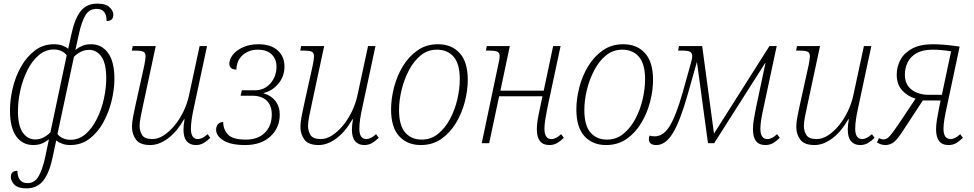

<svg xmlns="http://www.w3.org/2000/svg" viewBox="-20 -790 5372 1059"><path d="M125 249Q81 249 60.5 229.5Q40 210 40 186Q40 152 76 152Q76 183 89.5 201.5Q103 220 131 220Q171 220 192.5 183Q214 146 229 78L250 -22Q232 -7 211 1.5Q190 10 164 10Q104 10 69.5 -38Q35 -86 35 -181Q35 -240 50 -303.5Q65 -367 96 -422Q127 -477 172.5 -511.5Q218 -546 278 -546Q303 -546 323 -539Q343 -532 356 -521L374 -602Q392 -686 424.5 -728Q457 -770 517 -770Q564 -770 584.5 -750Q605 -730 605 -709Q605 -674 568 -674Q568 -741 513 -741Q472 -741 451 -705.5Q430 -670 416 -606L396 -515Q414 -529 434.5 -537.5Q455 -546 482 -546Q541 -546 576 -498Q611 -450 611 -355Q611 -297 595.5 -233.5Q580 -170 549.5 -114.5Q519 -59 473.5 -24.5Q428 10 367 10Q342 10 322.5 2.5Q303 -5 290 -15L271 74Q254 159 220.5 204Q187 249 125 249ZM174 -21Q199 -21 219.5 -31.5Q240 -42 258 -60L348 -485Q339 -498 320.5 -507.5Q302 -517 277 -517Q230 -517 193 -485Q156 -453 130.5 -401.5Q105 -350 92 -291Q79 -232 79 -178Q79 -97 105.5 -59Q132 -21 174 -21ZM368 -19Q416 -19 452.5 -51Q489 -83 514.5 -134.5Q540 -186 553 -245Q566 -304 566 -358Q566 -440 539.5 -477.5Q513 -515 471 -515Q447 -515 426 -504.5Q405 -494 388 -477L297 -51Q306 -38 325 -28.5Q344 -19 368 -19Z M809 10Q752 10 730 -20Q708 -50 708 -90Q708 -114 714 -145.5Q720 -177 726 -204L776 -430Q779 -445 781 -458.5Q783 -472 783 -479Q783 -500 769 -505.5Q755 -511 726 -511H707L712 -536H839L769 -209Q762 -177 756 -146.5Q750 -116 750 -95Q750 -68 763.5 -45.5Q777 -23 821 -23Q851 -23 882.5 -43Q914 -63 942.5 -97.5Q971 -132 992 -175.5Q1013 -219 1023 -266L1081 -536H1122L1049 -195Q1042 -164 1037.5 -134Q1033 -104 1033 -80Q1033 -51 1043 -37Q1053 -23 1071 -23Q1096 -23 1125 -50L1140 -30Q1122 -12 1103 -1Q1084 10 1060 10Q1028 10 1010 -11Q992 -32 992 -75Q992 -100 998 -132H995Q954 -61 905 -25.5Q856 10 809 10Z M1332 10Q1254 10 1213 -15Q1172 -40 1172 -75Q1172 -93 1182.5 -105Q1193 -117 1211 -117Q1211 -77 1237 -48.5Q1263 -20 1336 -20Q1402 -20 1440.5 -57.5Q1479 -95 1479 -159Q1479 -208 1451 -235Q1423 -262 1371 -262H1307L1314 -292H1385Q1439 -292 1472 -330.5Q1505 -369 1505 -422Q1505 -464 1478.5 -490Q1452 -516 1401 -516Q1353 -516 1319 -486.5Q1285 -457 1284 -406Q1245 -407 1245 -439Q1245 -463 1264 -487.5Q1283 -512 1319.5 -529Q1356 -546 1406 -546Q1473 -546 1511 -512.5Q1549 -479 1549 -423Q1549 -369 1516 -329Q1483 -289 1434 -277V-275Q1475 -264 1499 -233Q1523 -202 1523 -158Q1523 -85 1471.5 -37.5Q1420 10 1332 10Z M1738 10Q1681 10 1659 -20Q1637 -50 1637 -90Q1637 -114 1643 -145.5Q1649 -177 1655 -204L1705 -430Q1708 -445 1710 -458.5Q1712 -472 1712 -479Q1712 -500 1698 -505.5Q1684 -511 1655 -511H1636L1641 -536H1768L1698 -209Q1691 -177 1685 -146.5Q1679 -116 1679 -95Q1679 -68 1692.5 -45.5Q1706 -23 1750 -23Q1780 -23 1811.5 -43Q1843 -63 1871.5 -97.5Q1900 -132 1921 -175.5Q1942 -219 1952 -266L2010 -536H2051L1978 -195Q1971 -164 1966.5 -134Q1962 -104 1962 -80Q1962 -51 1972 -37Q1982 -23 2000 -23Q2025 -23 2054 -50L2069 -30Q2051 -12 2032 -1Q2013 10 1989 10Q1957 10 1939 -11Q1921 -32 1921 -75Q1921 -100 1927 -132H1924Q1883 -61 1834 -25.5Q1785 10 1738 10Z M2301 10Q2226 10 2181.5 -39Q2137 -88 2137 -186Q2137 -244 2153 -307Q2169 -370 2201.5 -424Q2234 -478 2282.5 -512Q2331 -546 2396 -546Q2471 -546 2515.5 -497Q2560 -448 2560 -350Q2560 -292 2544 -229.5Q2528 -167 2495.5 -112.5Q2463 -58 2414.5 -24Q2366 10 2301 10ZM2306 -20Q2357 -20 2396 -51.5Q2435 -83 2462 -133.5Q2489 -184 2502.5 -242Q2516 -300 2516 -353Q2516 -438 2482 -477Q2448 -516 2390 -516Q2339 -516 2300.5 -484.5Q2262 -453 2235.5 -402.5Q2209 -352 2195 -294Q2181 -236 2181 -183Q2181 -98 2215 -59Q2249 -20 2306 -20Z M3010 10Q2941 10 2941 -77Q2941 -101 2945.5 -129Q2950 -157 2958 -192L2972 -259H2733L2678 0H2637L2728 -432Q2732 -447 2734 -459.5Q2736 -472 2736 -479Q2736 -500 2722 -505.5Q2708 -511 2678 -511H2660L2665 -536H2792L2740 -290H2979L3031 -536H3072L2999 -194Q2993 -163 2988 -133.5Q2983 -104 2983 -80Q2983 -23 3021 -23Q3047 -23 3075 -50L3090 -30Q3072 -12 3053 -1Q3034 10 3010 10Z M3323 10Q3248 10 3203.5 -39Q3159 -88 3159 -186Q3159 -244 3175 -307Q3191 -370 3223.5 -424Q3256 -478 3304.5 -512Q3353 -546 3418 -546Q3493 -546 3537.5 -497Q3582 -448 3582 -350Q3582 -292 3566 -229.5Q3550 -167 3517.5 -112.5Q3485 -58 3436.5 -24Q3388 10 3323 10ZM3328 -20Q3379 -20 3418 -51.5Q3457 -83 3484 -133.5Q3511 -184 3524.5 -242Q3538 -300 3538 -353Q3538 -438 3504 -477Q3470 -516 3412 -516Q3361 -516 3322.5 -484.5Q3284 -453 3257.5 -402.5Q3231 -352 3217 -294Q3203 -236 3203 -183Q3203 -98 3237 -59Q3271 -20 3328 -20Z M3600 10Q3559 10 3559 -23Q3559 -31 3562 -42Q3576 -38 3591 -38Q3639 -38 3674 -95Q3709 -152 3746 -282L3791 -443Q3794 -454 3796 -463Q3798 -472 3798 -479Q3798 -500 3784 -505.5Q3770 -511 3747 -511H3720L3725 -536H3853L3918 -53L4224 -536H4264L4191 -194Q4184 -163 4179 -133.5Q4174 -104 4174 -80Q4174 -23 4213 -23Q4238 -23 4266 -50L4281 -30Q4263 -12 4244.5 -1Q4226 10 4201 10Q4133 10 4133 -77Q4133 -101 4137.5 -129Q4142 -157 4149 -192L4202 -442H4200L3919 0H3885L3824 -449L3775 -276Q3733 -126 3692.5 -58Q3652 10 3600 10Z M4473 10Q4416 10 4394 -20Q4372 -50 4372 -90Q4372 -114 4378 -145.5Q4384 -177 4390 -204L4440 -430Q4443 -445 4445 -458.5Q4447 -472 4447 -479Q4447 -500 4433 -505.5Q4419 -511 4390 -511H4371L4376 -536H4503L4433 -209Q4426 -177 4420 -146.5Q4414 -116 4414 -95Q4414 -68 4427.5 -45.5Q4441 -23 4485 -23Q4515 -23 4546.5 -43Q4578 -63 4606.5 -97.5Q4635 -132 4656 -175.5Q4677 -219 4687 -266L4745 -536H4786L4713 -195Q4706 -164 4701.5 -134Q4697 -104 4697 -80Q4697 -51 4707 -37Q4717 -23 4735 -23Q4760 -23 4789 -50L4804 -30Q4786 -12 4767 -1Q4748 10 4724 10Q4692 10 4674 -11Q4656 -32 4656 -75Q4656 -100 4662 -132H4659Q4618 -61 4569 -25.5Q4520 10 4473 10Z M4863 10Q4847 10 4834.5 4.5Q4822 -1 4817 -4L4828 -28Q4842 -21 4852 -21Q4862 -21 4871.5 -26Q4881 -31 4895.5 -49Q4910 -67 4936 -105L5030 -246Q4987 -258 4956.5 -291Q4926 -324 4926 -378Q4926 -424 4947.5 -462Q4969 -500 5013 -523Q5057 -546 5126 -546Q5161 -546 5200.5 -542Q5240 -538 5273 -533L5201 -194Q5194 -163 5189 -133Q5184 -103 5184 -80Q5184 -23 5223 -23Q5248 -23 5276 -50L5291 -30Q5273 -12 5254.5 -1Q5236 10 5211 10Q5143 10 5143 -77Q5143 -99 5147.5 -128Q5152 -157 5159 -192L5168 -236H5070L4954 -59Q4924 -14 4904.5 -2Q4885 10 4863 10ZM5103 -267H5175L5226 -507Q5193 -512 5169.5 -514Q5146 -516 5124 -516Q5070 -516 5036 -497Q5002 -478 4986.5 -446.5Q4971 -415 4971 -378Q4971 -324 5008 -295.5Q5045 -267 5103 -267Z"/></svg>

Font: Noto Serif SemiCondensed ExtraLight
Style: Italic
Weight: 200
Width: 4
Italic angle: -12°
Designer: Monotype Design Team
Foundry: Monotype Imaging Inc.
Version: Version 2.013